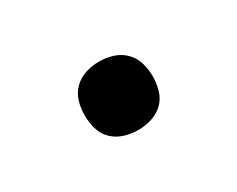

<svg xmlns="http://www.w3.org/2000/svg" viewBox="-43 -326 585 474"><g transform="rotate(-30 250.0 -89.5)"><path d="M250 8Q230 8 211 2Q192 -4 178 -17.5Q164 -31 158.5 -50.5Q153 -70 153 -89Q153 -109 158.5 -128Q164 -147 178 -161Q192 -175 211 -181Q230 -187 250 -187Q270 -187 289 -181Q308 -175 322 -161Q336 -147 341.5 -128Q347 -109 347 -89Q347 -70 341.5 -50.5Q336 -31 322 -17.5Q308 -4 289 2Q270 8 250 8Z"/></g></svg>

Font: Iosevka
Style: Bold
Weight: 700
Monospace: yes
Designer: Belleve Invis
Foundry: Belleve Invis
Version: Version 32.5.0; ttfautohint (v1.8.4)